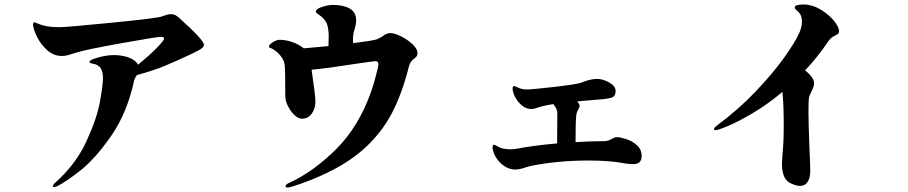

<svg xmlns="http://www.w3.org/2000/svg" viewBox="-20 -804 4040 854"><path d="M887 -605Q887 -595 874 -586.5Q861 -578 846 -571Q831 -564 825 -561Q759 -530 710.5 -510Q662 -490 589 -470Q579 -456 577 -448Q546 -302 474.5 -199.5Q403 -97 338 -46Q273 5 235 24Q227 28 220 28Q215 28 215 24Q215 19 223 11Q316 -71 363.5 -173.5Q411 -276 424.5 -351.5Q438 -427 438 -458Q438 -513 396 -520Q378 -523 378 -528Q378 -538 417 -548.5Q456 -559 486 -559Q523 -559 553 -548Q583 -537 594 -516Q645 -558 677.5 -591Q710 -624 710 -633Q710 -640 694 -640Q678 -640 521 -612Q364 -584 319 -570Q302 -564 285.5 -559.5Q269 -555 256 -555Q218 -555 189 -581.5Q160 -608 143.5 -642.5Q127 -677 127 -695Q127 -705 133 -705Q136 -705 142 -702Q180 -683 243 -683Q274 -683 477 -703Q680 -723 701 -731Q726 -741 741 -741Q759 -741 775 -726Q887 -626 887 -605Z M1837 -569Q1837 -559 1833.5 -554Q1830 -549 1822 -543Q1804 -530 1799 -509Q1769 -389 1723.5 -301.5Q1678 -214 1601 -144Q1524 -74 1404 -21Q1364 -3 1318.5 13Q1273 29 1262 30H1259Q1250 30 1250 24Q1250 16 1269 8Q1374 -40 1475.5 -141Q1577 -242 1632 -400Q1642 -429 1652.5 -469Q1663 -509 1663 -518Q1663 -532 1650 -532Q1643 -532 1554 -519Q1536 -516 1470 -506.5Q1404 -497 1366 -494Q1383 -377 1383 -352Q1383 -322 1367 -299Q1351 -276 1323 -276Q1307 -276 1290 -292Q1273 -308 1261 -331.5Q1249 -355 1249 -376Q1249 -498 1246 -517Q1243 -537 1228.5 -555Q1214 -573 1198 -583Q1192 -587 1184 -590Q1176 -593 1176 -596Q1176 -605 1193 -616Q1210 -627 1225 -627Q1251 -627 1281 -616.5Q1311 -606 1331 -589Q1355 -591 1441 -599L1442 -642Q1442 -678 1433.5 -699.5Q1425 -721 1395 -741Q1385 -747 1385 -753Q1385 -764 1411.5 -773Q1438 -782 1462 -782Q1507 -782 1535.5 -766Q1564 -750 1564 -713Q1564 -697 1558 -677Q1550 -653 1550 -631Q1550 -618 1551 -612Q1637 -623 1656 -629Q1669 -634 1682 -643Q1700 -657 1716 -657Q1734 -657 1763.5 -642.5Q1793 -628 1815 -607Q1837 -586 1837 -569Z M2834 -110Q2834 -74 2797 -74Q2775 -74 2755 -78Q2692 -90 2597 -90Q2461 -90 2341 -66Q2339 -66 2319 -60Q2293 -50 2271 -50Q2245 -50 2222 -66Q2199 -82 2185 -105.5Q2171 -129 2171 -150Q2171 -160 2178 -160Q2181 -160 2199 -150Q2217 -140 2252 -140Q2266 -140 2281 -143Q2362 -158 2458 -166Q2459 -218 2459 -302Q2459 -319 2441 -341Q2391 -333 2364 -323Q2353 -319 2343 -319Q2321 -319 2302 -334.5Q2283 -350 2271.5 -372Q2260 -394 2260 -411Q2260 -421 2267 -421Q2270 -421 2276 -418Q2300 -406 2321 -406Q2347 -406 2446 -417.5Q2545 -429 2564 -436Q2567 -437 2580.5 -442Q2594 -447 2608 -450Q2622 -453 2636 -453Q2662 -453 2690 -437Q2718 -421 2718 -400Q2718 -385 2712.5 -378Q2707 -371 2694 -368Q2681 -365 2663 -363Q2656 -362 2621.5 -359.5Q2587 -357 2547 -353Q2558 -342 2558 -332Q2558 -327 2551 -314.5Q2544 -302 2543 -289Q2540 -261 2540 -172Q2608 -176 2663 -176Q2685 -176 2701 -186Q2703 -187 2709.5 -190.5Q2716 -194 2726 -194Q2737 -194 2763.5 -186Q2790 -178 2812 -159Q2834 -140 2834 -110Z M3712 -665Q3712 -655 3704 -651Q3699 -648 3691 -644Q3683 -640 3676.5 -634.5Q3670 -629 3662 -617Q3615 -548 3561 -491Q3579 -477 3590 -462Q3601 -447 3601 -434Q3601 -423 3596 -412Q3591 -401 3590 -398Q3580 -380 3578 -368Q3576 -357 3576 -305Q3576 -260 3580 -156Q3584 -68 3584 -45Q3584 -12 3572 5.5Q3560 23 3538 23Q3528 23 3513 18Q3481 8 3469.5 -15.5Q3458 -39 3458 -74Q3458 -84 3460 -114Q3466 -166 3466 -247Q3466 -341 3460 -395Q3394 -340 3330 -302Q3266 -264 3220 -244.5Q3174 -225 3163 -225Q3156 -225 3156 -230Q3156 -236 3168 -245Q3265 -317 3341 -397Q3417 -477 3465.5 -544.5Q3514 -612 3535 -657Q3547 -684 3547 -709Q3547 -738 3528 -754Q3515 -764 3515 -771Q3515 -784 3555 -784Q3592 -784 3628.5 -762.5Q3665 -741 3688.5 -712.5Q3712 -684 3712 -665Z"/></svg>

Font: Shippori Antique
Style: Regular
Weight: 400
Designer: FONTDASU
Foundry: FONTDASU / Google Inc. / but / Adobe
Version: Version 2.001